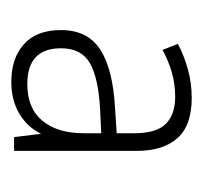

<svg xmlns="http://www.w3.org/2000/svg" viewBox="-30 -732 367 348"><g transform="rotate(90 154.0 -558.5)"><path d="M158 -722Q208 -722 231 -696Q254 -670 254 -622V-400H229L223 -449Q211 -424 186.5 -409.5Q162 -395 129 -395Q86 -395 60.5 -418Q35 -441 35 -485Q35 -533 70 -556Q105 -579 176 -583L222 -586V-618Q222 -658 205 -675Q188 -692 156 -692Q133 -692 112 -686Q91 -680 71 -669L60 -697Q81 -708 106 -715Q131 -722 158 -722ZM180 -556Q122 -553 95 -537.5Q68 -522 68 -485Q68 -424 133 -424Q177 -424 199.5 -451.5Q222 -479 222 -526V-558Z"/></g></svg>

Font: Noto Sans Sinhala UI SemiCondensed ExtraLight
Style: Regular
Weight: 200
Width: 4
Designer: Jelle Bosma - Monotype Design Team
Foundry: Monotype Imaging Inc.
Version: Version 2.006; ttfautohint (v1.8.4.7-5d5b)